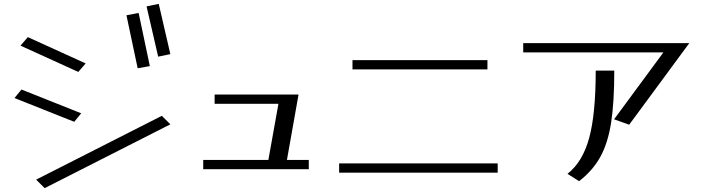

<svg xmlns="http://www.w3.org/2000/svg" viewBox="-20 -911 3663 993"><path d="M167 18 211 62 861 -268 817 -312ZM91 -448 55 -404 364 -281 400 -325ZM124 -719 86 -675 385 -539 423 -583ZM697 -844 634 -832 692 -558 755 -569ZM801 -891 738 -878 798 -618 861 -631Z M1524 -422H1090V-374H1420L1368 -84H1031V-36H1577V-84H1464Z M1734 -66V-18H2554V-66ZM1803 -600V-552H2501V-600Z M2915 -12 2975 26Q3046 -29 3085 -100Q3124 -171 3140.5 -276Q3157 -381 3157 -546H3061Q3061 -321 3027 -197Q2993 -73 2915 -12ZM3545 -688H2686V-640H3411L3156 -294L3234 -266Z"/></svg>

Font: LXGW Marker Gothic
Style: Regular
Weight: 400
Version: Version 1.001